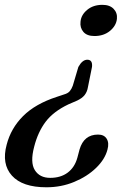

<svg xmlns="http://www.w3.org/2000/svg" viewBox="-36 -608 551 794"><path d="M327.5 -247Q324.5 -228.5 314.2 -215.2Q304 -202 283 -192L247 -176.5Q185 -147 153 -104.8Q121 -62.5 105.5 -2Q88 63.5 108 95.5Q128 127.5 171.5 127.5Q215 127.5 244 105.8Q273 84 284 44L293 10Q311 -51.5 369.5 -51.5Q394.5 -51.5 405.2 -34.2Q416 -17 408.5 10.5Q398 51 361.2 86.5Q324.5 122 271 144.2Q217.5 166.5 156 166.5Q56.5 166.5 13.2 118.2Q-30 70 -8.5 -9.5Q9 -77.5 59.5 -128Q110 -178.5 199 -207.5L229 -217.5Q245 -222 252.5 -231Q260 -240 265 -253.5L288 -331Q304.5 -361 325 -361Q347.5 -361 344.5 -331.5ZM387.5 -588Q418 -588 434 -571.2Q450 -554.5 447.5 -530Q444.5 -501.5 418.8 -480.2Q393 -459 354.5 -459Q323.5 -459 308.8 -476.2Q294 -493.5 297 -518.5Q299.5 -546.5 324.5 -567.2Q349.5 -588 387.5 -588Z"/></svg>

Font: Fraunces 9pt
Style: Italic
Weight: 400
Italic angle: -16°
Version: Version 1.000;[b76b70a41]